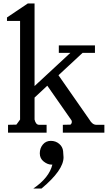

<svg xmlns="http://www.w3.org/2000/svg" viewBox="-20 -760 635 1100"><path d="M344 141Q344 215 218 320H171Q262 258 280 183Q277 183 274 183Q253 183 230.5 165.5Q208 148 208 118.5Q208 89 225.5 68Q243 47 271 47Q299 47 319 64Q339 81 341.5 105.5Q344 130 344 141ZM178 -75Q185 -45 204 -45H247V0H26V-45L74 -46Q77 -50 95 -75V-640H20V-660L139 -740H178V-267L383 -457H317V-500H524V-457H453L315 -329L492 -75Q509 -45 532 -45H578V0H340V-45L384 -46Q395 -56 390 -70L251 -269L178 -201Z"/></svg>

Font: Sawarabi Mincho
Style: Regular
Weight: 400
Version: Version 1.00